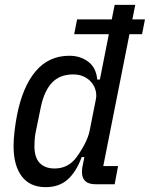

<svg xmlns="http://www.w3.org/2000/svg" viewBox="-20 -760 618 792"><path d="M374 0Q318 0 318 -51Q318 -59 319 -66.5Q320 -74 322 -82L328 -112H317Q294 -50 258.5 -19Q223 12 169 12Q103 12 69.5 -33Q36 -78 36 -157Q36 -185 40 -219Q44 -253 50 -284Q73 -402 127 -466Q181 -530 266 -530Q312 -530 344.5 -505Q377 -480 381 -432H392L429 -619H286L298 -680H441L453 -740H538L526 -680H578L566 -619H514L406 -75H467L453 0ZM205 -65Q262 -65 296 -112Q315 -138 330 -167Q345 -196 350 -222L376 -353Q379 -371 374 -388.5Q369 -406 357 -420.5Q345 -435 326 -444Q307 -453 282 -453Q227 -453 195 -419.5Q163 -386 149 -321L127 -214Q124 -199 123 -184Q122 -169 122 -158Q122 -110 144 -87.5Q166 -65 205 -65Z"/></svg>

Font: IBM Plex Sans Condensed Text
Style: Italic
Weight: 450
Width: 3
Italic angle: -11°
Designer: Mike Abbink, Paul van der Laan, Pieter van Rosmalen
Foundry: Bold Monday
Version: Version 1.1